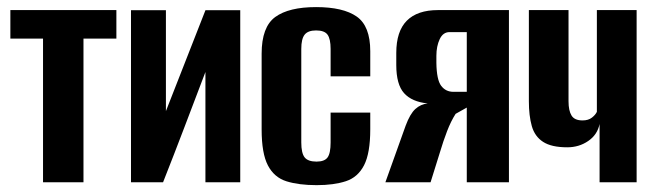

<svg xmlns="http://www.w3.org/2000/svg" viewBox="-20 -524 1883 552"><path d="M103.7 0V-413H9.8V-495H314.6V-413H220V0Z M356.6 0V-494.7H457V-204.5L570.7 -494.7H670.7V0H570.6V-317Q540.3 -237.4 510.3 -158.5Q480.3 -79.6 448.8 0Z M890.3 8.3Q838.9 8.3 803.5 -2.8Q768.2 -14 750.2 -48.5Q732.2 -83 732.2 -151.7V-369.7Q732.2 -446.5 771.3 -475.1Q810.5 -503.6 888.7 -503.6Q966.6 -503.6 1005.5 -476.4Q1044.5 -449.2 1044.5 -376.8V-304.5H930.5V-383.3Q930.5 -412.1 921.7 -424.3Q912.9 -436.5 888.7 -436.5Q865.5 -436.5 855.8 -424.3Q846.2 -412.1 846.2 -383.3V-114.5Q846.2 -83.9 855.8 -71.6Q865.5 -59.4 890 -59.4Q912.9 -59.4 921.7 -71.3Q930.5 -83.2 930.5 -114.5V-200.3H1044.5V-152.4Q1044.5 -83.6 1026.7 -49Q1008.9 -14.3 974.3 -3Q939.8 8.3 890.3 8.3Z M1088 0 1146.2 -162.6Q1158.9 -196.8 1174.2 -210.7Q1189.6 -224.6 1209.6 -226.6Q1164 -231.3 1141.7 -256.2Q1119.3 -281.1 1119.3 -337.1V-371.8Q1119.3 -434 1149.6 -464.5Q1179.9 -495 1239.2 -495H1443.2V0H1322V-214.7L1289.9 -196.7Q1276.2 -175.2 1265.4 -147Q1254.5 -118.7 1244.6 -85.5L1217.9 0ZM1283.6 -260H1322V-431.7H1272.4Q1253.6 -431.7 1244.1 -411.3Q1234.6 -391 1234.6 -363.6V-343.3Q1235.3 -294.7 1248.3 -277.4Q1261.3 -260 1283.6 -260Z M1703.8 0V-167.5Q1697.5 -136.6 1671.1 -118.6Q1644.8 -100.5 1610.9 -100.5Q1565.3 -100.5 1541.3 -116.2Q1517.3 -131.8 1508.9 -161.6Q1500.5 -191.4 1500.5 -232.8V-495H1614.5V-232.9Q1614.5 -205.8 1623.2 -191.8Q1631.8 -177.8 1654.8 -177.8Q1671.5 -177.8 1681.7 -185.8Q1692 -193.8 1696 -202.5V-495H1810.3V0Z"/></svg>

Font: Alumni Sans Thin
Style: Regular
Weight: 100
Designer: Robert E. Leuschke
Foundry: Robert E. Leuschke
Version: Version 1.018